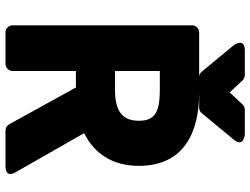

<svg xmlns="http://www.w3.org/2000/svg" viewBox="-126 -759 910 698"><g transform="rotate(90 329.0 -410.0)"><path d="M372 -679C379 -679 386 -682 391 -688L487 -804C519 -842 468 -845 468 -845H378C372 -845 365 -842 360 -837L316 -790L272 -837C268 -841 261 -845 254 -845H164C114 -845 145 -804 145 -804L241 -688C246 -682 253 -679 260 -679ZM238 -536H306C391 -536 419 -516 419 -460C419 -402 387 -373 306 -373H238ZM584 25C631 25 606 -12 606 -12L464 -261C536 -296 583 -362 583 -460C583 -625 459 -679 318 -679H97C86 -679 72 -669 72 -654V0C72 11 82 25 97 25H213C224 25 238 15 238 0V-231H298L432 12C436 19 445 25 454 25Z"/></g></svg>

Font: Falling Sky
Style: Blk
Weight: 900
Designer: Paul D. Hunt
Foundry: Adobe Systems Incorporated
Version: Version 1.02